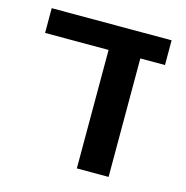

<svg xmlns="http://www.w3.org/2000/svg" viewBox="-90 -667 729 753"><g transform="rotate(15 274.0 -291.0)"><path d="M29.3 -581.5H516.1V-481H416V0H287.1V-481H29.3Z"/></g></svg>

Font: Heebo SemiBold
Style: Regular
Weight: 600
Designer: Oded Ezer
Foundry: Ezer Type House
Version: Version 3.100